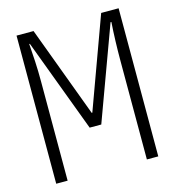

<svg xmlns="http://www.w3.org/2000/svg" viewBox="-107 -804 813 894"><g transform="rotate(-15 300.0 -357.0)"><path d="M109 0V-479Q109 -528 106.5 -575Q104 -622 101 -661H104L272 -212H328L493 -661H497Q494 -618 492.5 -570.5Q491 -523 491 -478V0H546V-714H462L302 -276H299L136 -714H54V0Z"/></g></svg>

Font: Noto Sans Mono UI Light
Style: Regular
Weight: 300
Designer: Monotype Design team
Foundry: Monotype Imaging Inc.
Version: 1.000